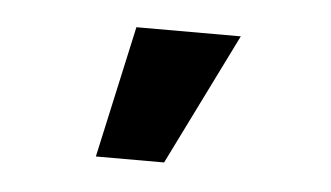

<svg xmlns="http://www.w3.org/2000/svg" viewBox="-28 -795 410 238"><g transform="rotate(5 177.0 -676.0)"><path d="M133.8 -757.8H263.7L182.6 -593.8H97.7Z"/></g></svg>

Font: Pretendard
Style: Bold
Weight: 700
Designer: Base glyphs from Inter by Rasmus Andersson; Hangeul glyphs from Noto Sans CJK(Source Han Sans) by Jang Soo-young and Kan
Foundry: Kil Hyung-jin
Version: Version 1.309